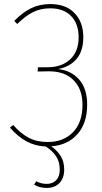

<svg xmlns="http://www.w3.org/2000/svg" viewBox="-20 -711 504 945"><path d="M232 9Q262 30 279 57.5Q296 85 296 124Q296 165 273 189.5Q250 214 210 214Q175 214 148 198L158 181Q181 194 210 194Q239 194 256.5 176Q274 158 274 124Q274 85 256 58Q238 31 205 10Q153 8 110 -15.5Q67 -39 29 -83L45 -96Q81 -54 121.5 -33Q162 -12 215 -12Q292 -12 339 -60Q386 -108 386 -195Q386 -273 341.5 -317Q297 -361 218 -360L165 -359L167 -380H215Q283 -380 325 -418.5Q367 -457 367 -528Q367 -593 330.5 -631.5Q294 -670 227 -670Q179 -670 141 -650.5Q103 -631 65 -593L50 -608Q91 -650 133 -670.5Q175 -691 228 -691Q304 -691 347 -646.5Q390 -602 390 -528Q390 -459 356 -420Q322 -381 265 -371Q329 -365 369 -320Q409 -275 409 -196Q409 -104 360.5 -50Q312 4 232 9Z"/></svg>

Font: Fira Sans Condensed Thin
Style: Regular
Weight: 250
Width: 3
Designer: Carrois Corporate & Edenspiekermann AG
Foundry: Carrois Corporate GbR & Edenspiekermann AG
Version: Version 4.203